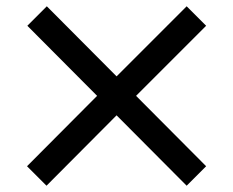

<svg xmlns="http://www.w3.org/2000/svg" viewBox="-20 -558 742 611"><path d="M636 -29 413 -253 636 -476 574 -538 351 -315 129 -538 67 -476 289 -253 66 -29 128 33 351 -191 574 33Z"/></svg>

Font: XITS
Style: Bold
Weight: 700
Designer: MicroPress Inc., with final additions and corrections provided by Coen Hoffman, Elsevier (retired)
Version: Version 1.302